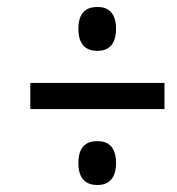

<svg xmlns="http://www.w3.org/2000/svg" viewBox="-20 -633 508 551"><path d="M260 -487C289 -487 313 -503 313 -550C313 -598 289 -613 260 -613C228 -613 205 -598 205 -550C205 -503 228 -487 260 -487ZM67 -320H452V-395H67ZM260 -102C289 -102 313 -118 313 -165C313 -213 289 -228 260 -228C228 -228 205 -213 205 -165C205 -118 228 -102 260 -102Z"/></svg>

Font: Noto Serif Condensed Black
Style: Italic
Weight: 900
Width: 3
Italic angle: -12°
Designer: Monotype Design Team
Foundry: Monotype Imaging Inc.
Version: Version 2.013